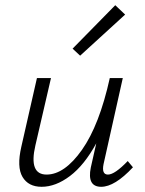

<svg xmlns="http://www.w3.org/2000/svg" viewBox="-20 -713 556 738"><path d="M461 -657 288 -499 259 -526 423 -693ZM471 -94 491 -70Q421 5 369 5Q314 5 329 -69L350 -162Q304 -78 249 -36.5Q194 5 140 5Q89 5 66.5 -33Q44 -71 62 -149L122 -413H176L116 -154Q90 -42 159 -42Q228 -42 295 -137Q362 -232 402 -413H452L378 -82Q370 -42 395 -42Q421 -42 471 -94Z"/></svg>

Font: EauTest Semilight
Style: Italic
Weight: 300
Italic angle: -12°
Designer: Christian Thalmann (Catharsis Fonts)
Version: Version 0.001;PS 000.001;hotconv 1.0.88;makeotf.lib2.5.64775